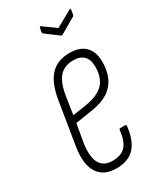

<svg xmlns="http://www.w3.org/2000/svg" viewBox="-168 -699 643 766"><g transform="rotate(-30 153.5 -316.0)"><path d="M134 6Q76 6 50.5 -33.5Q25 -73 36 -146L68 -344Q80 -418 112 -452.5Q144 -487 201 -487Q247 -487 272 -462.5Q297 -438 297 -391Q297 -327 264 -290Q231 -253 161 -243L85 -231L70 -146Q62 -86 78.5 -57Q95 -28 136 -28Q176 -28 196 -50Q216 -72 221 -121Q222 -126 227 -126H248Q255 -126 254 -120Q247 -56 218 -25Q189 6 134 6ZM90 -264 155 -274Q211 -283 237 -310.5Q263 -338 263 -388Q263 -454 198 -454Q157 -454 134 -427.5Q111 -401 102 -342ZM286 -636Q290 -638 292 -637.5Q294 -637 293 -633L290 -612Q289 -608 288 -607Q287 -606 283 -604L214 -564Q209 -561 206 -564L150 -606Q145 -610 146 -616L149 -632Q150 -639 156 -636L213 -595Z"/></g></svg>

Font: Sofia Sans Extra Condensed ExtraLight
Style: Italic
Weight: 250
Italic angle: -9°
Version: Version 4.100